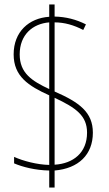

<svg xmlns="http://www.w3.org/2000/svg" viewBox="-20 -780 487 858"><path d="M200 -18V58H224V-18C331 -27 395 -89 395 -187C395 -279 334 -323 224 -371V-680C268 -680 310 -668 352 -646L364 -671C321 -693 274 -705 224 -706V-760H200V-705C109 -699 41 -638 41 -537C41 -439 107 -396 200 -354V-43C146 -44 82 -61 43 -79V-50C80 -34 138 -19 200 -18ZM200 -680V-382C123 -418 68 -453 68 -537C68 -625 126 -674 200 -680ZM224 -44V-343C320 -298 369 -263 369 -187C369 -98 308 -49 224 -44Z"/></svg>

Font: Noto Sans Thai Looped Condensed Thin
Style: Regular
Weight: 100
Width: 3
Designer: Sasikarn Vongin, Ben Mitchell
Foundry: The Fontpad Ltd
Version: Version 1.001